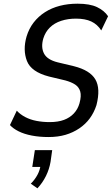

<svg xmlns="http://www.w3.org/2000/svg" viewBox="-20 -734 607 1041"><path d="M243 9Q194 9 152.5 1Q111 -7 81 -22Q51 -37 34 -56L71 -134Q89 -114 116.5 -99.5Q144 -85 178 -78.5Q212 -72 249 -72Q295 -72 327 -84Q359 -96 380.5 -119Q402 -142 411 -174Q422 -214 415 -238Q408 -262 387.5 -275.5Q367 -289 334 -298L246 -319Q149 -344 126 -403.5Q103 -463 124 -536Q137 -579 162.5 -612Q188 -645 224 -668Q260 -691 304.5 -702.5Q349 -714 400 -714Q467 -714 506 -695.5Q545 -677 566 -646L529 -569Q508 -602 475 -617.5Q442 -633 392 -633Q348 -633 311.5 -621Q275 -609 250.5 -585Q226 -561 215 -526Q201 -478 218.5 -444Q236 -410 293 -396L381 -375Q468 -353 497 -303.5Q526 -254 503 -164Q490 -124 467 -92.5Q444 -61 410 -38Q376 -15 335 -3Q294 9 243 9ZM183 287 147 262Q169 240 183 214Q197 188 200 160L211 171H155L169 80H263L254 144Q247 184 229 220.5Q211 257 183 287Z"/></svg>

Font: Nunito Sans 7pt Condensed Medium
Style: Italic
Weight: 500
Width: 3
Italic angle: -9°
Designer: Vernon Adams
Foundry: Vernon Adams
Version: Version 3.101;gftools[0.9.27]